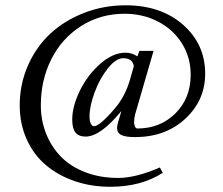

<svg xmlns="http://www.w3.org/2000/svg" viewBox="-20 -696 852 732"><path d="M400.4 16.1Q327.6 16.1 264.4 -5.6Q201.2 -27.3 154.8 -66.7Q108.4 -106 81.8 -164.8Q55.2 -223.6 55.2 -293.9Q55.2 -375.5 86.9 -447Q118.7 -518.6 172.6 -568.4Q226.6 -618.2 301 -647Q375.5 -675.8 458.5 -675.8Q593.8 -675.8 678 -601.6Q762.2 -527.3 762.2 -415Q762.2 -313.5 686.5 -243.4Q610.8 -173.3 494.6 -173.3Q459 -173.3 442.6 -181.2Q426.3 -189 426.3 -209Q426.3 -220.2 442.9 -272.9Q362.8 -175.3 306.6 -175.3Q279.8 -175.3 267.6 -190.9Q255.4 -206.5 255.4 -239.7Q255.4 -290.5 284.4 -350.1Q313.5 -409.7 361.8 -452.4Q410.2 -495.1 458.5 -495.1Q482.9 -495.1 503.9 -481L511.2 -502H565.4L495.1 -259.8Q491.2 -244.1 491.2 -229Q491.2 -221.2 494.6 -213.6Q498 -206.1 503.4 -206.1Q590.8 -206.1 648.9 -263.9Q707 -321.8 707 -411.1Q707 -476.6 674.1 -529.8Q641.1 -583 583.3 -613.3Q525.4 -643.6 455.1 -643.6Q362.3 -643.6 288.8 -596.4Q215.3 -549.3 175.5 -470Q135.7 -390.6 135.7 -294.9Q135.7 -237.8 155.3 -187.7Q174.8 -137.7 211.4 -99.6Q248 -61.5 304.7 -39.6Q361.3 -17.6 430.7 -17.6Q497.6 -17.6 589.4 -57.6L600.6 -37.1Q517.6 16.1 400.4 16.1ZM338.4 -214.8Q359.9 -214.8 417.5 -282.2Q456.5 -327.6 475.1 -390.6L490.2 -443.8Q485.8 -474.1 449.7 -474.1Q421.9 -474.1 390.9 -435.1Q359.9 -396 340.6 -343.5Q321.3 -291 321.3 -252Q321.3 -235.8 325.9 -225.3Q330.6 -214.8 338.4 -214.8Z"/></svg>

Font: Elstob Medium
Style: Regular
Weight: 500
Designer: Peter S. Baker
Version: Version 1.015